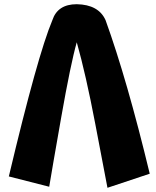

<svg xmlns="http://www.w3.org/2000/svg" viewBox="-20 -813 741 913"><path d="M214 75 22 26Q159 -551 229 -717Q254 -793 345 -793Q449 -791 482 -717Q584 -435 692 13L491 80Q478 12 433 -224Q388 -460 345 -612Q316 -510 271 -254.5Q226 1 214 75Z"/></svg>

Font: KN Bobohei
Style: Bold
Weight: 700
Designer: Kingnam Type Foundry
Version: Version 1.710;March 18, 2023